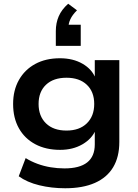

<svg xmlns="http://www.w3.org/2000/svg" viewBox="-20 -815 737 1025"><path d="M328 190Q255 190 189.5 174Q124 158 80 126L117 29Q146 47 180 59.5Q214 72 250.5 78Q287 84 324 84Q405 84 445.5 52Q486 20 486 -44V-122H491Q471 -74 420 -44.5Q369 -15 301 -15Q225 -15 168.5 -45Q112 -75 81 -130Q50 -185 50 -260Q50 -333 81 -388Q112 -443 168 -473.5Q224 -504 300 -504Q370 -504 421 -474.5Q472 -445 491 -395H486V-494H617V-57Q617 23 584 78Q551 133 486.5 161.5Q422 190 328 190ZM335 -118Q404 -118 443.5 -156.5Q483 -195 483 -260Q483 -325 443.5 -362.5Q404 -400 335 -400Q265 -400 225.5 -362.5Q186 -325 186 -260Q186 -195 225.5 -156.5Q265 -118 335 -118ZM278 -570V-649Q278 -692 293.5 -728Q309 -764 344 -795L391 -760Q366 -735 355.5 -712Q345 -689 345 -665L319 -683H411V-570Z"/></svg>

Font: Nunito Sans 10pt SemiExpanded
Style: Bold
Weight: 700
Width: 6
Designer: Vernon Adams
Foundry: Vernon Adams
Version: Version 3.101;gftools[0.9.27]